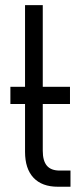

<svg xmlns="http://www.w3.org/2000/svg" viewBox="-20 -710 312 730"><path d="M19.5 -379.9H75.2V-690.4H142.6V-379.9H246.1V-314.5H142.6V-136.7Q142.6 -98.6 158.2 -80.1Q173.8 -61.5 207 -61.5H248V0H200.2Q139.6 0 107.4 -34.2Q75.2 -68.4 75.2 -132.8V-314.5H19.5Z"/></svg>

Font: DINish
Style: Regular
Weight: 400
Designer: Bert Driehuis
Foundry: Playbeing
Version: Version 3.008; git-95204e4c-release